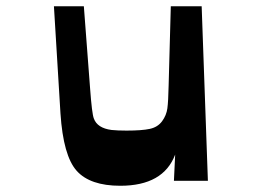

<svg xmlns="http://www.w3.org/2000/svg" viewBox="-20 -580 840 616"><path d="M366 16Q269 16 226 -32Q183 -80 174 -216L153 -560H249L269 -297Q275 -215 281 -200Q292 -169 338 -163Q357 -161 386 -161Q435 -161 460.5 -166.5Q486 -172 500 -191Q514 -210 517 -232.5Q520 -255 521 -305L528 -560H627L647 0H538L542 -84Q504 16 366 16Z"/></svg>

Font: OpenDyslexic
Style: Regular
Weight: 400
Designer: Abbie Gonzalez
Version: Version 0.920;hotconv 1.0.109;makeotfexe 2.5.65596